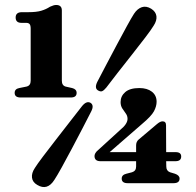

<svg xmlns="http://www.w3.org/2000/svg" viewBox="-20 -738 788 773"><path d="M66.5 -646Q43 -646 43 -667.5Q43 -689 68.5 -689H95Q127 -689 146.2 -694.8Q165.5 -700.5 181.5 -711Q196.5 -718 206 -718Q229 -718 229 -696V-413Q229 -394 244 -389.5L270.5 -383.5Q288.5 -379 288.5 -364Q288.5 -345.5 265 -345.5H63Q39 -345.5 39 -364Q39 -380 57.5 -383.5L87 -389.5Q103.5 -393.5 103.5 -413V-622.5Q103.5 -636 99.2 -641Q95 -646 85 -646ZM528 -152.5Q528 -167.5 538 -176L612 -238.5Q625 -249.5 634.5 -249.5Q648.5 -249.5 648.5 -233.5L649 -125.5H687Q709.5 -125.5 709.5 -108Q709.5 -89 686.5 -89H649L649.5 -67.5Q649.5 -50 664.5 -44.5L684.5 -38.5Q703 -32 703 -19Q703 -0.5 678.5 -0.5H494Q470 -0.5 470 -19Q470 -34 488.5 -38.5L511.5 -44.5Q528 -49.5 528 -67.5V-89H384.5Q360.5 -89 360.5 -110Q360.5 -115 364 -121.5Q367.5 -128 377.5 -136L464 -215Q493.5 -239 493.5 -259.5Q493.5 -271.5 486.5 -281Q479.5 -290.5 472.5 -301.2Q465.5 -312 465.5 -327Q465.5 -351 484.2 -367.2Q503 -383.5 541 -383.5Q572.5 -383.5 591.5 -368.8Q610.5 -354 610.5 -328.5Q610.5 -310 599.8 -290Q589 -270 552 -239L421.5 -125.5H528ZM408 -385.5Q398.5 -374 391.5 -371Q384.5 -368 374.5 -374Q359.5 -383 371.5 -408Q385 -434 406 -474Q427 -514 449.5 -556.2Q472 -598.5 490.8 -632.8Q509.5 -667 519.5 -682.5Q533 -703 550.8 -709Q568.5 -715 588.5 -703Q607.5 -691 609.8 -673Q612 -655 598.5 -634.5Q589.5 -619.5 565.8 -588.2Q542 -557 512.2 -519.2Q482.5 -481.5 454.2 -445.5Q426 -409.5 408 -385.5ZM310.5 -311Q328.5 -333 344.5 -324Q360 -314 347 -289Q333.5 -262.5 312.8 -222.5Q292 -182.5 269.5 -140Q247 -97.5 228 -63.2Q209 -29 199 -14Q170.5 31 130 6.5Q111 -4.5 108.8 -22.8Q106.5 -41 120.5 -62Q129.5 -76.5 153.2 -108Q177 -139.5 206.8 -177.8Q236.5 -216 264.5 -252Q292.5 -288 310.5 -311Z"/></svg>

Font: Fraunces 72pt Soft
Style: Bold
Weight: 700
Version: Version 1.000;[b76b70a41]